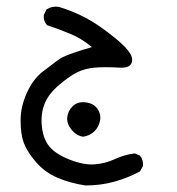

<svg xmlns="http://www.w3.org/2000/svg" viewBox="-20 -240 540 587"><path d="M241 327Q195 320 156 303.5Q117 287 90 255.5Q63 224 53 197.5Q43 171 43 128.5Q43 86 62 44Q81 2 110 -20.5Q139 -43 159.5 -58Q180 -73 261 -96Q230 -122 195 -136.5Q160 -151 124 -163Q112 -176 114 -194L122 -211Q139 -222 160 -219Q203 -206 242 -185.5Q281 -165 331.5 -124Q382 -83 384 -60Q386 -33 351 -33Q295 -36 267 -33Q239 -30 217 -19.5Q195 -9 162 18.5Q129 46 116.5 77Q104 108 108 146.5Q112 185 131 208Q150 231 193 248Q236 265 269 262.5Q302 260 331 246.5Q360 233 392 229L408 236Q419 250 417 268L408 284Q371 304 329.5 315.5Q288 327 241 327ZM234 178Q214 175 199 157Q184 139 185.5 119.5Q187 100 202 85Q217 70 242 73Q267 76 278.5 93.5Q290 111 285.5 130.5Q281 150 267.5 162.5Q254 175 234 178Z"/></svg>

Font: NaniFont Regular
Style: Regular
Weight: 400
Designer: Nanigashitei
Version: Version 1.036